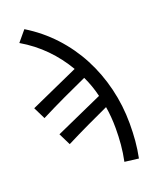

<svg xmlns="http://www.w3.org/2000/svg" viewBox="-159 -775 816 1038"><g transform="rotate(-20 249.0 -255.5)"><path d="M456 179 376 169Q386 121 390 75Q394 29 394 -17Q394 -84 384 -143Q321 -114 260.5 -85.5Q200 -57 131 -22L97 -91L369 -213Q354 -276 327 -332Q258 -301 192 -270Q126 -239 51 -201L17 -270L295 -395Q253 -467 195 -526Q137 -585 62 -629L113 -690Q200 -637 267.5 -564Q335 -491 380.5 -404Q426 -317 450 -218.5Q474 -120 474 -16Q474 35 470 82.5Q466 130 456 179Z"/></g></svg>

Font: CV Source Sans
Style: Regular
Weight: 400
Designer: Paul D. Hunt
Foundry: Adobe Systems Incorporated
Version: Version 3.001